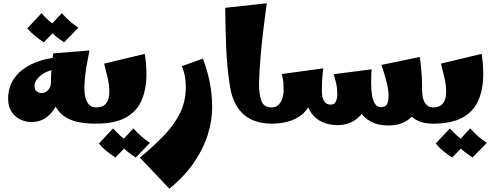

<svg xmlns="http://www.w3.org/2000/svg" viewBox="-20 -760 3030 1180"><path d="M174 -10Q136 -10 103 -26.5Q70 -43 50 -75Q30 -107 30 -152Q30 -221 61.5 -270Q93 -319 145 -350Q197 -381 259 -395.5Q321 -410 381 -410V-340Q333 -340 297.5 -329.5Q262 -319 238.5 -302.5Q215 -286 203.5 -267.5Q192 -249 192 -232Q192 -208 206 -198Q220 -188 236 -188Q249 -188 262 -195.5Q275 -203 284 -218Q293 -233 293 -254L358 -257Q358 -210 346 -165.5Q334 -121 310.5 -86Q287 -51 253 -30.5Q219 -10 174 -10ZM570 0Q462 0 402 -29.5Q342 -59 317.5 -115.5Q293 -172 293 -254Q293 -280 294.5 -309Q296 -338 299.5 -369.5Q303 -401 307 -432L530 -450Q523 -413 516.5 -379Q510 -345 505.5 -311Q501 -277 499 -237Q497 -199 503.5 -167.5Q510 -136 526 -118Q542 -100 570 -100L590 -50ZM249 -500Q221 -518 194.5 -540Q168 -562 148 -586L235 -679Q258 -653 282 -631.5Q306 -610 337 -590ZM374 -500Q346 -518 319.5 -540Q293 -562 273 -586L360 -679Q383 -653 407 -631.5Q431 -610 462 -590Z M570 0V-100Q602 -100 619.5 -112.5Q637 -125 644.5 -147Q652 -169 652 -197Q652 -236 641.5 -282Q631 -328 620 -369L870 -429Q875 -397 877.5 -366Q880 -335 880 -306Q880 -211 849.5 -142Q819 -73 751 -36.5Q683 0 570 0ZM689 208Q661 190 634.5 168.5Q608 147 588 122L675 29Q698 55 722 76.5Q746 98 777 118ZM814 208Q786 190 759.5 168.5Q733 147 713 122L800 29Q823 55 847 76.5Q871 98 902 118Z M1021 400 840 209Q927 136 990 70Q1053 4 1087.5 -67.5Q1122 -139 1122 -227Q1122 -259 1116.5 -290.5Q1111 -322 1097 -353L1227 -400Q1253 -333 1268.5 -256.5Q1284 -180 1284 -99Q1284 -25 1259.5 59Q1235 143 1178 230Q1121 317 1021 400Z M1650 0Q1578 0 1525 -25.5Q1472 -51 1439 -101.5Q1406 -152 1394 -225Q1375 -344 1370 -470.5Q1365 -597 1364 -712L1620 -740Q1608 -657 1597.5 -569Q1587 -481 1580.5 -400Q1574 -319 1572 -254Q1571 -184 1585.5 -142Q1600 -100 1650 -100L1670 -50Z M2366 11Q2304 11 2262.5 -11Q2221 -33 2198.5 -66Q2176 -99 2169 -132L2261 -252Q2261 -203 2267.5 -169.5Q2274 -136 2287 -119Q2300 -102 2320 -102Q2351 -102 2359.5 -121Q2368 -140 2368 -171Q2368 -209 2355.5 -257.5Q2343 -306 2324 -361L2560 -410Q2564 -382 2567 -355Q2570 -328 2572 -294.5Q2574 -261 2574 -212Q2574 -155 2552 -104Q2530 -53 2484 -21Q2438 11 2366 11ZM1650 0V-100Q1671 -100 1685.5 -111Q1700 -122 1708 -138Q1716 -154 1719.5 -171.5Q1723 -189 1723 -202Q1723 -230 1721.5 -252Q1720 -274 1712 -305L1967 -340Q1964 -314 1962 -294.5Q1960 -275 1959 -254.5Q1958 -234 1958 -202L1891 -172Q1891 -118 1859.5 -79.5Q1828 -41 1773.5 -20.5Q1719 0 1650 0ZM2053 9Q2003 9 1959.5 -10.5Q1916 -30 1889 -72Q1862 -114 1862 -183L1958 -202Q1958 -175 1964 -156Q1970 -137 1982 -127Q1994 -117 2012 -117Q2035 -117 2044 -136Q2053 -155 2053 -183Q2053 -212 2048 -237.5Q2043 -263 2031 -304L2264 -334Q2263 -321 2262 -304Q2261 -287 2261 -252Q2261 -176 2236.5 -117Q2212 -58 2165.5 -24.5Q2119 9 2053 9ZM2640 0Q2580 0 2539 -22.5Q2498 -45 2477 -90Q2456 -135 2456 -202L2574 -212Q2574 -154 2592 -127Q2610 -100 2640 -100L2660 -50Z M2640 0V-100Q2672 -100 2689.5 -112.5Q2707 -125 2714.5 -147Q2722 -169 2722 -197Q2722 -236 2711.5 -282Q2701 -328 2690 -369L2940 -429Q2945 -397 2947.5 -366Q2950 -335 2950 -306Q2950 -211 2919.5 -142Q2889 -73 2821 -36.5Q2753 0 2640 0ZM2759 208Q2731 190 2704.5 168.5Q2678 147 2658 122L2745 29Q2768 55 2792 76.5Q2816 98 2847 118ZM2884 208Q2856 190 2829.5 168.5Q2803 147 2783 122L2870 29Q2893 55 2917 76.5Q2941 98 2972 118Z"/></svg>

Font: Marhey Light
Style: Bold
Weight: 700
Version: Version 1.000